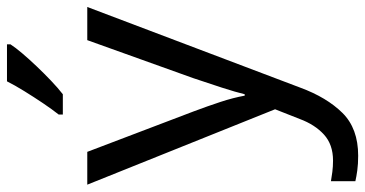

<svg xmlns="http://www.w3.org/2000/svg" viewBox="-268 -538 1046 550"><g transform="rotate(-90 255.0 -263.0)"><path d="M1 -536H95L211 -231Q226 -191 238 -154.5Q250 -118 256 -85H260Q266 -110 279 -150.5Q292 -191 306 -232L415 -536H510L279 74Q251 150 206.5 195Q162 240 84 240Q60 240 42 237.5Q24 235 11 232V162Q22 164 37.5 166Q53 168 70 168Q116 168 144.5 142Q173 116 189 73L217 2ZM403 -756Q394 -742 377 -722Q360 -702 339.5 -680.5Q319 -659 298.5 -639.5Q278 -620 260 -606H202V-618Q217 -637 234.5 -663Q252 -689 269 -716.5Q286 -744 297 -766H403Z"/></g></svg>

Font: Noto Sans Lisu
Style: Regular
Weight: 400
Designer: Monotype Design Team. David Williams.
Foundry: Monotype Imaging Inc.
Version: Version 2.102